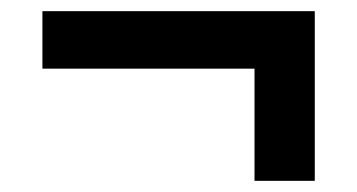

<svg xmlns="http://www.w3.org/2000/svg" viewBox="-20 -459 640 344"><path d="M436 -135V-336H56V-439H544V-135Z"/></svg>

Font: Nunito Sans ExtraBold
Style: Regular
Weight: 800
Designer: Vernon Adams
Foundry: Vernon Adams
Version: Version 3.101; ttfautohint (v1.8.4.7-5d5b);gftools[0.9.27]